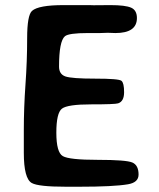

<svg xmlns="http://www.w3.org/2000/svg" viewBox="-20 -708 608 732"><path d="M502 -639.2Q502 -582 419.9 -582L391.1 -583L361.3 -582H314.5Q242.2 -582 227.5 -569.8Q205.1 -550.8 205.1 -454.1Q205.1 -425.3 229 -416.7Q252.9 -408.2 343 -408.2Q433.1 -408.2 443.1 -399.9Q453.1 -391.6 453.1 -356.4Q453.1 -321.3 430.2 -314Q418.5 -310.1 327.9 -310.1Q237.3 -310.1 216.1 -293.7Q194.8 -277.3 194.8 -202.1Q194.8 -127 219.5 -112.8Q244.1 -98.6 352.5 -98.6Q460.9 -98.6 484.6 -88.4Q508.3 -78.1 508.3 -42.5Q508.3 -12.2 467.8 -5.4Q413.1 3.9 282.7 3.9H231Q126 3.9 101.1 -10.3Q70.8 -27.3 70.8 -125.5V-212.4Q70.8 -296.9 77.1 -385.7Q83.5 -474.6 83.5 -562.3Q83.5 -649.9 102.1 -666.5Q126.5 -688.5 222.2 -688.5H320.8L336.9 -688L400.9 -688.5Q458 -688.5 480 -678.7Q502 -668.9 502 -639.2Z"/></svg>

Font: Averia Sans Libre
Style: Bold
Weight: 700
Version: Version 1.002